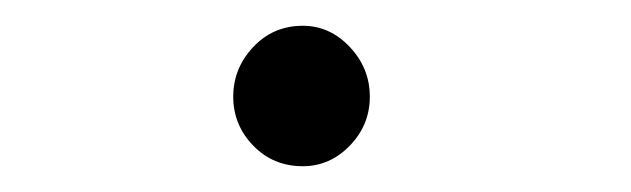

<svg xmlns="http://www.w3.org/2000/svg" viewBox="-20 -118 490 149"><path d="M215 11Q192 11 176.5 -5Q161 -21 161 -43Q161 -65 176.5 -81.5Q192 -98 215 -98Q236 -98 251.5 -81.5Q267 -65 267 -43Q267 -21 251.5 -5Q236 11 215 11Z"/></svg>

Font: Inconsolata SemiCondensed
Style: Regular
Weight: 400
Width: 4
Monospace: yes
Designer: Raph Levien, Cyreal, Brenton Simpson
Foundry: Raph Levien, Cyreal, Google
Version: Version 3.001; ttfautohint (v1.8.2.53-6de2)